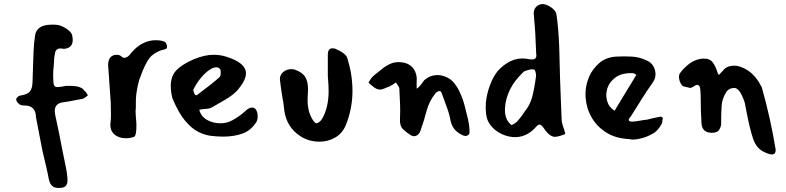

<svg xmlns="http://www.w3.org/2000/svg" viewBox="-20 -687 3888 950"><path d="M270 243Q248 243 237 232Q226 221 221 197Q217 174 209 139.5Q201 105 190 59L158 -107Q157 -165 101 -165Q84 -165 76 -171Q70 -176 65 -182.5Q60 -189 60 -195Q60 -200 66.5 -206.5Q73 -213 79 -214Q115 -219 127.5 -234Q140 -249 141 -281L143 -345Q144 -387 146 -431Q148 -475 153 -509Q160 -565 236 -565Q244 -565 250.5 -565Q257 -565 261 -564Q275 -563 292.5 -554.5Q310 -546 323.5 -533.5Q337 -521 338 -507Q349 -450 296 -445Q274 -450 264.5 -444Q255 -438 252.5 -426.5Q250 -415 248 -400Q248 -393 247.5 -384Q247 -375 246 -363Q243 -339 243 -314Q243 -276 247 -267Q250 -256 264 -256Q277 -256 305 -262H328Q385 -262 398 -237Q403 -235 408 -227Q410 -223 412 -220Q414 -217 415 -215L403 -206Q397 -200 388 -198Q377 -196 359.5 -192.5Q342 -189 319 -185Q315 -184 306.5 -183Q298 -182 287 -180Q251 -173 251 -138Q251 -136 251.5 -131Q252 -126 253 -119Q265 -65 273 -24.5Q281 16 286 43L304 131Q309 155 311.5 173.5Q314 192 314 205Q314 224 305 233.5Q296 243 270 243Z M603 -3Q585 -3 570 -8Q526 -25 526 -69Q526 -78 527 -81Q528 -88 528.5 -98Q529 -108 529 -121L528 -179L516 -350L515 -364Q515 -416 559 -416Q571 -416 579 -409Q587 -401 594 -401Q608 -401 620 -414Q631 -428 644 -441Q664 -462 692 -475Q720 -488 749 -488Q778 -488 793 -481Q799 -479 803 -470.5Q807 -462 806.5 -454Q806 -446 796 -443Q759 -436 730 -411Q702 -386 669 -292Q660 -261 655.5 -229Q651 -197 652 -148Q651 -146 651 -142.5Q651 -139 651 -135Q651 -128 651.5 -119.5Q652 -111 653 -100Q654 -89 654.5 -80.5Q655 -72 655 -67Q655 -18 645 -11Q627 -3 603 -3Z M1083 -11Q1055 -11 1023 -15Q991 -19 958.5 -36Q926 -53 894 -92Q862 -131 833 -201Q829 -217 827 -232Q825 -247 825 -262Q825 -309 851.5 -338Q878 -367 937 -393Q992 -416 1037 -416Q1071 -416 1101 -406Q1197 -376 1197 -324Q1197 -291 1158 -244Q1146 -230 1130.5 -218Q1115 -206 1091.5 -192Q1068 -178 1029 -156Q1018 -149 996 -148Q985 -147 977.5 -146Q970 -145 966 -144Q974 -111 1004 -94Q1034 -77 1071 -77Q1102 -77 1128 -91Q1164 -110 1192 -136Q1211 -155 1228 -155Q1239 -155 1247 -144Q1255 -130 1255 -112Q1255 -92 1247 -81Q1221 -41 1179.5 -26Q1138 -11 1083 -11ZM959 -220Q994 -246 1021 -267.5Q1048 -289 1066 -305Q1072 -311 1072 -327Q1072 -338 1071 -341Q1069 -346 1064 -350Q1057 -353 1056 -354Q1038 -356 1016 -341Q994 -326 973 -300.5Q952 -275 936 -242Q944 -205 959 -220Z M1561 14Q1509 14 1468 -12Q1399 -56 1387 -138Q1383 -179 1378 -201Q1373 -230 1370 -253.5Q1367 -277 1365 -293Q1364 -316 1381 -330.5Q1398 -345 1422 -345Q1431 -345 1440 -342Q1477 -329 1491 -305Q1505 -281 1504 -240Q1503 -224 1502.5 -212Q1502 -200 1502 -192Q1502 -136 1525 -98Q1529 -90 1536 -83Q1543 -76 1545 -77Q1553 -78 1560.5 -84Q1568 -90 1573 -98Q1606 -154 1606 -237Q1606 -250 1605 -269Q1604 -288 1602 -313V-416Q1602 -448 1625 -448Q1634 -448 1641 -445Q1692 -423 1699 -398Q1724 -317 1724 -237Q1724 -151 1692 -70Q1675 -28 1639.5 -7Q1604 14 1561 14Z M2273 -16Q2246 -28 2230.5 -45.5Q2215 -63 2209 -91Q2203 -125 2190.5 -157.5Q2178 -190 2167 -222Q2163 -237 2154.5 -236.5Q2146 -236 2135 -226Q2103 -186 2090.5 -137.5Q2078 -89 2061 -42Q2057 -26 2042.5 -17Q2028 -8 2011 -19Q1993 -30 1975 -47Q1957 -64 1959 -98Q1961 -134 1959.5 -172Q1958 -210 1956 -247Q1956 -255 1949.5 -263.5Q1943 -272 1939 -279Q1929 -272 1921 -267Q1913 -262 1905 -258Q1892 -254 1880 -248.5Q1868 -243 1856 -244Q1842 -246 1828.5 -256.5Q1815 -267 1804 -277Q1803 -279 1812.5 -293.5Q1822 -308 1833 -316Q1852 -331 1871 -346.5Q1890 -362 1913 -372Q1936 -382 1964 -379Q1996 -377 2017 -357.5Q2038 -338 2042 -303Q2042 -296 2041.5 -278Q2041 -260 2042 -248Q2053 -255 2063.5 -269Q2074 -283 2079 -290Q2104 -312 2133.5 -315Q2163 -318 2190 -305Q2213 -295 2230 -272.5Q2247 -250 2257 -226Q2271 -196 2279.5 -162Q2288 -128 2296 -96Q2299 -81 2301 -67Q2303 -53 2303 -37Q2305 -24 2295.5 -18Q2286 -12 2273 -16Z M2515 -9Q2478 -13 2445.5 -33Q2413 -53 2396 -85Q2380 -118 2384 -178Q2388 -222 2404.5 -266Q2421 -310 2444 -337Q2471 -367 2505.5 -384Q2540 -401 2580 -397Q2591 -396 2600 -394Q2602 -393 2609 -393Q2633 -391 2634 -412L2633 -421Q2631 -479 2628.5 -521Q2626 -563 2623 -591Q2623 -593 2623 -597.5Q2623 -602 2622 -607Q2621 -612 2621 -616.5Q2621 -621 2621 -625Q2623 -654 2652 -665Q2660 -667 2666 -667Q2687 -665 2708.5 -649.5Q2730 -634 2733 -617Q2738 -586 2741.5 -545Q2745 -504 2747 -454L2751 -301Q2753 -233 2755.5 -181.5Q2758 -130 2759 -95Q2759 -80 2770 -50L2773 -39Q2774 -36 2775 -32.5Q2776 -29 2777 -24Q2741 -9 2722 -10Q2696 -14 2669 -55Q2659 -69 2650 -71Q2643 -71 2632 -59Q2583 -3 2515 -9ZM2511 -68Q2528 -75 2538.5 -86Q2549 -97 2564 -117L2576 -135Q2602 -166 2613 -206.5Q2624 -247 2632 -309Q2633 -318 2630 -330Q2627 -342 2622 -343Q2614 -346 2594.5 -341Q2575 -336 2569 -330Q2544 -305 2529.5 -286Q2515 -267 2503 -243Q2481 -197 2479 -155Q2474 -97 2511 -68Z M3092 1Q3026 -2 2979.5 -31.5Q2933 -61 2907 -106.5Q2881 -152 2877.5 -205Q2874 -258 2895 -308Q2912 -346 2945 -375Q2978 -404 3030 -407Q3068 -409 3106 -407Q3144 -405 3179 -388Q3211 -375 3220.5 -340.5Q3230 -306 3208 -276Q3180 -237 3154 -195Q3128 -153 3102 -112Q3087 -96 3092 -90Q3097 -84 3113.5 -85.5Q3130 -87 3149.5 -90.5Q3169 -94 3182 -95Q3188 -97 3205.5 -101Q3223 -105 3238.5 -108Q3254 -111 3254 -109Q3262 -101 3259.5 -98.5Q3257 -96 3257 -85Q3257 -77 3246.5 -61.5Q3236 -46 3226 -37Q3214 -26 3189 -15Q3164 -4 3137 1Q3110 6 3092 1ZM3021 -139Q3047 -183 3075 -228.5Q3103 -274 3129 -317Q3122 -321 3118 -323Q3114 -325 3110 -325Q3058 -327 3027 -305Q2996 -283 2985.5 -251Q2975 -219 2984 -187.5Q2993 -156 3021 -139Z M3755 62Q3721 44 3705.5 -3Q3690 -50 3675 -127L3665 -179Q3641 -252 3613 -252Q3585 -251 3572 -229Q3553 -198 3550.5 -162.5Q3548 -127 3548 -69Q3543 -47 3533 -38.5Q3523 -30 3502 -30Q3454 -30 3451 -77Q3449 -105 3448 -136.5Q3447 -168 3447 -203Q3447 -223 3445 -245Q3443 -267 3429 -267Q3423 -267 3412 -259Q3399 -251 3395 -252L3364 -259Q3356 -261 3349 -272.5Q3342 -284 3340 -298.5Q3338 -313 3343 -323Q3350 -333 3358.5 -342.5Q3367 -352 3381 -364Q3419 -396 3461 -397Q3493 -398 3507.5 -377Q3522 -356 3530 -329Q3530 -327 3532.5 -323Q3535 -319 3537 -316L3561 -342Q3579 -362 3612 -362Q3645 -362 3682.5 -337Q3720 -312 3749 -256Q3793 -101 3818 54Q3819 96 3755 62Z"/></svg>

Font: Mansalva
Style: Regular
Weight: 400
Designer: Carolina Short
Foundry: Carolina Short
Version: Version 2.112; ttfautohint (v1.8.4.7-5d5b)